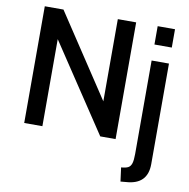

<svg xmlns="http://www.w3.org/2000/svg" viewBox="-98 -796 1116 1134"><g transform="rotate(10 460.0 -229.0)"><path d="M79 -700H191L517 -207V-700H627V0H535L188 -522V0H79ZM756 -700H860V-590H756ZM688 159Q716 157 730 149.5Q744 142 750 123Q756 104 756 67V-494H860V109Q860 231 732 239L699 242Z"/></g></svg>

Font: Cabin Medium
Style: Regular
Weight: 500
Designer: Pablo Impallari
Foundry: Pablo Impallari. http://www.impallari.com Igino Marini. http://www.ikern.com
Version: Version 2.200